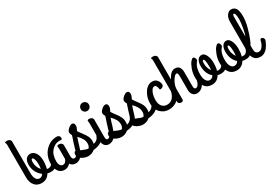

<svg xmlns="http://www.w3.org/2000/svg" viewBox="33 -1559 3505 2459"><g transform="rotate(-30 1785.5 -329.5)"><path d="M144 -255Q144 -313 167.5 -342.5Q191 -372 229 -372Q273 -372 304 -330Q335 -288 335 -209Q335 -148 320 -95Q327 -93 341 -93Q372 -93 390 -113Q408 -133 413 -165Q416 -180 439 -181Q467 -182 471 -157Q473 -148 470 -136Q460 -93 429 -65Q398 -37 349 -37Q320 -37 298 -44Q256 28 176 28Q109 28 72 -17.5Q35 -63 35 -139V-616Q35 -633 30 -643Q25 -653 25 -654Q25 -665 57 -665Q81 -665 96 -652.5Q111 -640 111 -621V-153Q111 -101 129 -69.5Q147 -38 182 -38Q216 -38 236 -73Q193 -104 168.5 -153Q144 -202 144 -255ZM206 -259Q206 -186 254 -135Q259 -164 259 -201Q259 -249 248.5 -277.5Q238 -306 224 -306Q206 -306 206 -259Z M696 -38Q741 -38 763 -146Q769 -176 787 -176Q799 -176 810.5 -162.5Q822 -149 822 -135Q822 -132 821 -128Q814 -100 803.5 -75.5Q793 -51 776 -26Q759 -1 734 13.5Q709 28 678 28Q627 28 601 -13Q565 28 515 28Q458 28 427 -14.5Q396 -57 396 -123Q396 -243 467 -317.5Q538 -392 634 -392Q655 -392 667.5 -380.5Q680 -369 680 -350Q680 -327 667 -327Q663 -327 653 -328Q643 -329 638 -329Q574 -329 523.5 -274.5Q473 -220 473 -120Q473 -81 488.5 -59.5Q504 -38 530 -38Q566 -38 586 -90V-244Q586 -255 584 -264.5Q582 -274 582 -276Q582 -293 608 -293Q632 -293 647 -280.5Q662 -268 662 -249V-84Q662 -65 670.5 -51.5Q679 -38 696 -38Z M825 -137Q820 -117 804 -115.5Q788 -114 775.5 -127.5Q763 -141 767 -157Q774 -186 816 -311Q800 -335 800 -358Q800 -382 831.5 -409.5Q863 -437 885 -437Q921 -437 921 -392Q921 -379 915.5 -363.5Q910 -348 903.5 -336.5Q897 -325 897 -324Q912 -298 943.5 -257.5Q975 -217 990 -185Q1005 -153 1005 -110Q1005 -92 1000 -74Q1062 -87 1082 -146Q1092 -173 1105 -173Q1117 -173 1129 -158.5Q1141 -144 1141 -133Q1141 -118 1126.5 -94Q1112 -70 1095 -56Q1042 -13 961 -8Q920 28 863 28Q833 28 801.5 15Q770 2 753 -14Q739 -27 732 -42Q725 -57 725.5 -69.5Q726 -82 729.5 -92Q733 -102 739.5 -108Q746 -114 753 -114Q759 -114 822 -85Q885 -56 914 -56Q936 -82 936 -117Q936 -159 917 -191Q898 -223 864 -258Q846 -213 825 -137Z M1139 -481Q1114 -481 1096.5 -499Q1079 -517 1079 -542Q1079 -568 1096.5 -585.5Q1114 -603 1139 -603Q1165 -603 1182.5 -585.5Q1200 -568 1200 -542Q1200 -517 1182.5 -499Q1165 -481 1139 -481ZM1162 -338V-84Q1162 -38 1188 -38Q1233 -38 1255 -146Q1262 -184 1287 -174Q1308 -166 1313 -142Q1315 -135 1313 -128Q1270 28 1170 28Q1132 28 1109 1Q1086 -26 1086 -66V-333Q1086 -344 1084 -353.5Q1082 -363 1082 -365Q1082 -382 1108 -382Q1132 -382 1147 -369.5Q1162 -357 1162 -338Z M1317 -137Q1312 -117 1296 -115.5Q1280 -114 1267.5 -127.5Q1255 -141 1259 -157Q1266 -186 1308 -311Q1292 -335 1292 -358Q1292 -382 1323.5 -409.5Q1355 -437 1377 -437Q1413 -437 1413 -392Q1413 -379 1407.5 -363.5Q1402 -348 1395.5 -336.5Q1389 -325 1389 -324Q1404 -298 1435.5 -257.5Q1467 -217 1482 -185Q1497 -153 1497 -110Q1497 -92 1492 -74Q1554 -87 1574 -146Q1584 -173 1597 -173Q1609 -173 1621 -158.5Q1633 -144 1633 -133Q1633 -118 1618.5 -94Q1604 -70 1587 -56Q1534 -13 1453 -8Q1412 28 1355 28Q1325 28 1293.5 15Q1262 2 1245 -14Q1231 -27 1224 -42Q1217 -57 1217.5 -69.5Q1218 -82 1221.5 -92Q1225 -102 1231.5 -108Q1238 -114 1245 -114Q1251 -114 1314 -85Q1377 -56 1406 -56Q1428 -82 1428 -117Q1428 -159 1409 -191Q1390 -223 1356 -258Q1338 -213 1317 -137Z M1636 -137Q1631 -117 1615 -115.5Q1599 -114 1586.5 -127.5Q1574 -141 1578 -157Q1585 -186 1627 -311Q1611 -335 1611 -358Q1611 -382 1642.5 -409.5Q1674 -437 1696 -437Q1732 -437 1732 -392Q1732 -379 1726.5 -363.5Q1721 -348 1714.5 -336.5Q1708 -325 1708 -324Q1723 -298 1754.5 -257.5Q1786 -217 1801 -185Q1816 -153 1816 -110Q1816 -92 1811 -74Q1873 -87 1893 -146Q1903 -173 1916 -173Q1928 -173 1940 -158.5Q1952 -144 1952 -133Q1952 -118 1937.5 -94Q1923 -70 1906 -56Q1853 -13 1772 -8Q1731 28 1674 28Q1644 28 1612.5 15Q1581 2 1564 -14Q1550 -27 1543 -42Q1536 -57 1536.5 -69.5Q1537 -82 1540.5 -92Q1544 -102 1550.5 -108Q1557 -114 1564 -114Q1570 -114 1633 -85Q1696 -56 1725 -56Q1747 -82 1747 -117Q1747 -159 1728 -191Q1709 -223 1675 -258Q1657 -213 1636 -137Z M2057 28Q1986 28 1935 -22.5Q1884 -73 1884 -161Q1884 -251 1931 -321.5Q1978 -392 2047 -392Q2093 -392 2117.5 -359.5Q2142 -327 2142 -294Q2142 -269 2112 -257Q2086 -246 2080 -261Q2078 -265 2079 -271Q2078 -273 2076 -282.5Q2074 -292 2072 -297.5Q2070 -303 2066 -310.5Q2062 -318 2055 -321.5Q2048 -325 2038 -325Q2010 -325 1988 -276.5Q1966 -228 1966 -161Q1966 -103 1994.5 -70.5Q2023 -38 2068 -38Q2122 -38 2153 -74.5Q2184 -111 2194 -164Q2198 -185 2214 -189Q2230 -193 2243.5 -182Q2257 -171 2255 -154Q2253 -133 2246 -111.5Q2239 -90 2224 -64Q2209 -38 2188 -18.5Q2167 1 2133 14.5Q2099 28 2057 28Z M2194 -16V-616Q2194 -633 2189 -643Q2184 -653 2184 -654Q2184 -665 2216 -665Q2240 -665 2255 -652.5Q2270 -640 2270 -621V-293Q2318 -392 2382 -392Q2428 -392 2446.5 -362.5Q2465 -333 2465 -291V-84Q2465 -38 2491 -38Q2536 -38 2558 -146Q2565 -184 2590 -174Q2611 -166 2616 -142Q2618 -135 2616 -128Q2573 28 2473 28Q2435 28 2412 1Q2389 -26 2389 -66V-269Q2389 -326 2368 -326Q2344 -326 2309.5 -271.5Q2275 -217 2270 -161V-15Q2270 -1 2269.5 5.5Q2269 12 2262 20Q2255 28 2242 28Q2194 28 2194 -16Z M2928 -165Q2931 -180 2954 -181Q2982 -182 2986 -157Q2988 -148 2985 -136Q2975 -93 2944 -65Q2913 -37 2864 -37Q2836 -37 2815 -44Q2773 28 2695 28Q2623 28 2586 -25Q2549 -78 2549 -158Q2549 -225 2570.5 -282.5Q2592 -340 2615 -367Q2638 -394 2651 -394Q2671 -394 2680.5 -365.5Q2690 -337 2671 -324L2666 -316Q2661 -309 2660 -307.5Q2659 -306 2654 -298Q2649 -290 2647.5 -286Q2646 -282 2642 -272.5Q2638 -263 2636.5 -256Q2635 -249 2632 -238Q2629 -227 2628 -216.5Q2627 -206 2626 -192Q2625 -178 2625 -164Q2625 -104 2645.5 -71Q2666 -38 2697 -38Q2735 -38 2756 -76Q2684 -137 2684 -254Q2684 -304 2705 -337.5Q2726 -371 2765 -371Q2801 -371 2825.5 -323Q2850 -275 2850 -203Q2850 -143 2836 -95Q2843 -93 2856 -93Q2887 -93 2905 -113Q2923 -133 2928 -165ZM2737 -258Q2737 -191 2775 -141Q2778 -165 2778 -187Q2778 -305 2754 -305Q2737 -305 2737 -258Z M3294 -165Q3297 -180 3320 -181Q3348 -182 3352 -157Q3354 -148 3351 -136Q3341 -93 3310 -65Q3279 -37 3230 -37Q3202 -37 3181 -44Q3139 28 3061 28Q2989 28 2952 -25Q2915 -78 2915 -158Q2915 -225 2936.5 -282.5Q2958 -340 2981 -367Q3004 -394 3017 -394Q3037 -394 3046.5 -365.5Q3056 -337 3037 -324L3032 -316Q3027 -309 3026 -307.5Q3025 -306 3020 -298Q3015 -290 3013.5 -286Q3012 -282 3008 -272.5Q3004 -263 3002.5 -256Q3001 -249 2998 -238Q2995 -227 2994 -216.5Q2993 -206 2992 -192Q2991 -178 2991 -164Q2991 -104 3011.5 -71Q3032 -38 3063 -38Q3101 -38 3122 -76Q3050 -137 3050 -254Q3050 -304 3071 -337.5Q3092 -371 3131 -371Q3167 -371 3191.5 -323Q3216 -275 3216 -203Q3216 -143 3202 -95Q3209 -93 3222 -93Q3253 -93 3271 -113Q3289 -133 3294 -165ZM3103 -258Q3103 -191 3141 -141Q3144 -165 3144 -187Q3144 -305 3120 -305Q3103 -305 3103 -258Z M3370 -581V-296Q3385 -326 3398.5 -403.5Q3412 -481 3412 -525Q3412 -621 3385 -621Q3370 -621 3370 -581ZM3512 -145Q3519 -181 3544 -172Q3564 -165 3570 -142Q3572 -134 3570 -127Q3562 -103 3550 -79.5Q3538 -56 3519 -30Q3500 -4 3472 12Q3444 28 3412 28Q3355 28 3324.5 -7.5Q3294 -43 3294 -104V-559Q3294 -614 3320.5 -650.5Q3347 -687 3385 -687Q3410 -687 3428 -675Q3446 -663 3454.5 -647.5Q3463 -632 3468 -606Q3473 -580 3473.5 -565Q3474 -550 3474 -526Q3474 -460 3450 -372.5Q3426 -285 3402.5 -229Q3379 -173 3370 -165V-107Q3370 -38 3423 -38Q3455 -38 3479.5 -72Q3504 -106 3512 -145Z"/></g></svg>

Font: Grand Hotel
Style: Regular
Weight: 400
Designer: Brian J. Bonislawsky & Jim Lyles for Astigmatic (AOETI)
Foundry: Astigmatic (AOETI)
Version: Version 001.000